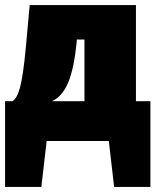

<svg xmlns="http://www.w3.org/2000/svg" viewBox="-20 -556 613 757"><path d="M516 -157V-536H97L82 -370C67 -212 53 -176 30 -157H0V181H143L164 0H409L430 181H573V-157ZM313 -157H185C240 -183 268 -251 282 -387L283 -400H313Z"/></svg>

Font: Fira Sans Ultra
Style: Regular
Weight: 950
Designer: Carrois Corporate & Edenspiekermann AG
Foundry: Carrois Corporate GbR & Edenspiekermann AG
Version: Version 4.203;PS 004.203;hotconv 1.0.88;makeotf.lib2.5.64775